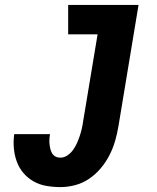

<svg xmlns="http://www.w3.org/2000/svg" viewBox="-20 -755 640 783"><path d="M226 8Q197 8 168.5 3Q140 -2 116.5 -15.5Q93 -29 75.5 -49.5Q58 -70 48.5 -96Q39 -122 36.5 -150.5Q34 -179 38 -208H184Q182 -197 181.5 -187Q181 -177 182 -167Q183 -157 185.5 -147Q188 -137 193 -129Q198 -121 206.5 -116.5Q215 -112 226 -112Q241 -112 254.5 -121Q268 -130 277.5 -143Q287 -156 293.5 -170.5Q300 -185 305 -200Q310 -215 313.5 -230Q317 -245 319 -260L378 -615H258V-735H545L463 -240Q458 -210 449.5 -180.5Q441 -151 426.5 -122.5Q412 -94 391 -69Q370 -44 343.5 -26Q317 -8 286.5 0Q256 8 226 8Z"/></svg>

Font: Iosevka Slab HvExObl
Style: Regular
Weight: 900
Width: 7
Italic angle: -9°
Monospace: yes
Designer: Belleve Invis
Foundry: Belleve Invis
Version: Version 11.1.1; ttfautohint (v1.8.3)